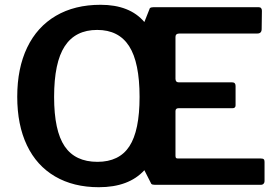

<svg xmlns="http://www.w3.org/2000/svg" viewBox="-20 -772 1167 802"><path d="M1081.5 -107C1079.2 -109 1075 -110 1069 -110H723C719 -110 716.3 -110.8 715 -112.5C713.7 -114.2 713 -117.3 713 -122V-308C713 -316 717.3 -320 726 -320H951C959.7 -320 964 -324 964 -332V-413C964 -423 959.3 -428 950 -428H727C717.7 -428 713 -433 713 -443V-618C713 -627.3 718.7 -632 730 -632H1055C1067 -632 1073 -638.3 1073 -651L1074 -727C1074 -737 1069.3 -742 1060 -742H622C614.7 -742 609.3 -740.7 606 -738L583 -680C542.3 -728 481.3 -752 400 -752C328 -752 265.8 -736.7 213.5 -706C161.2 -675.3 121.2 -631.2 93.5 -573.5C65.8 -515.8 52 -447.3 52 -368C52 -289.3 65.5 -221.7 92.5 -165C119.5 -108.3 158.7 -65 210 -35C261.3 -5 322.3 10 393 10C476.3 10 539.7 -13.7 583 -61L612 -4C614.7 -1.3 619.7 0 627 0H1069C1074.3 0 1078.3 -1.5 1081 -4.5C1083.7 -7.5 1085 -11 1085 -15V-96C1085 -101.3 1083.8 -105 1081.5 -107ZM520.5 -161C492.2 -117.7 447.7 -96 387 -96C325 -96 279.3 -117.7 250 -161C220.7 -204.3 206 -273 206 -367C206 -463 220.8 -533.7 250.5 -579C280.2 -624.3 325.3 -647 386 -647C446 -647 490.5 -624.3 519.5 -579C548.5 -533.7 563 -463 563 -367C563 -273 548.8 -204.3 520.5 -161Z"/></svg>

Font: Libre Franklin SemiBold
Style: Regular
Weight: 600
Designer: Pablo Impallari, Rodrigo Fuenzalida
Foundry: Impallari Type
Version: Version 1.002; ttfautohint (v1.5)